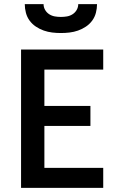

<svg xmlns="http://www.w3.org/2000/svg" viewBox="-20 -910 590 930"><path d="M82 0V-670H480V-573H195V-397H418V-300H195V-97H480V0ZM275 -750Q254 -750 233 -752.5Q212 -755 192 -762Q172 -769 154 -781Q136 -793 123.5 -810Q111 -827 105.5 -848Q100 -869 100 -890H191Q191 -875 198.5 -862Q206 -849 218.5 -841Q231 -833 245.5 -830.5Q260 -828 275 -828Q290 -828 304.5 -830.5Q319 -833 331.5 -841Q344 -849 351.5 -862Q359 -875 359 -890H450Q450 -869 444.5 -848Q439 -827 426.5 -810Q414 -793 396 -781Q378 -769 358 -762Q338 -755 317 -752.5Q296 -750 275 -750Z"/></svg>

Font: Lode
Style: Bold
Weight: 700
Monospace: yes
Designer: Belleve Invis
Foundry: Belleve Invis
Version: Version 29.2.0; ttfautohint (v1.8.3)